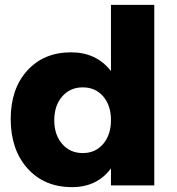

<svg xmlns="http://www.w3.org/2000/svg" viewBox="-20 -762 727 789"><path d="M436 -742H614V0H436V-70Q379 7 276 7Q162 7 93 -70Q24 -147 24 -273Q24 -397 92 -472Q160 -547 272 -547Q376 -547 436 -470ZM436 -268Q436 -329 404 -366Q372 -403 320 -403Q268 -403 235.5 -365.5Q203 -328 203 -268Q203 -208 235.5 -170.5Q268 -133 320 -133Q372 -133 404 -170.5Q436 -208 436 -268Z"/></svg>

Font: Montserrat arm
Style: Bold
Weight: 700
Designer: Julieta Ulanovsky
Foundry: Julieta Ulanovsky
Version: Version 6.000;PS 006.000;hotconv 1.0.88;makeotf.lib2.5.64775